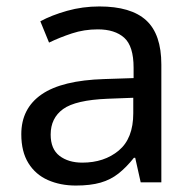

<svg xmlns="http://www.w3.org/2000/svg" viewBox="-20 -565 601 595"><path d="M288 -545Q386 -545 433 -502Q480 -459 480 -365V0H416L399 -76H395Q372 -47 347.5 -27.5Q323 -8 291.5 1Q260 10 215 10Q167 10 128.5 -7Q90 -24 68 -59.5Q46 -95 46 -149Q46 -229 109 -272.5Q172 -316 303 -320L394 -323V-355Q394 -422 365 -448Q336 -474 283 -474Q241 -474 203 -461.5Q165 -449 132 -433L105 -499Q140 -518 188 -531.5Q236 -545 288 -545ZM314 -259Q214 -255 175.5 -227Q137 -199 137 -148Q137 -103 164.5 -82Q192 -61 235 -61Q303 -61 348 -98.5Q393 -136 393 -214V-262Z"/></svg>

Font: lkorean85
Style: Book
Weight: 400
Designer: Jelle Bosma - Monotype Design Team
Foundry: Monotype Imaging Inc.
Version: Version 2.003